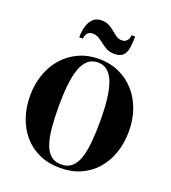

<svg xmlns="http://www.w3.org/2000/svg" viewBox="-176 -1136 1139 1276"><g transform="rotate(20 394.0 -498.0)"><path d="M395 10Q313.5 10 248.8 -19Q184 -48 138.8 -100Q93.5 -152 69.5 -222.2Q45.5 -292.5 45.5 -375Q45.5 -457.5 70.8 -527.8Q96 -598 142.2 -650Q188.5 -702 252.8 -731Q317 -760 395 -760Q473 -760 537 -731Q601 -702 647.5 -650Q694 -598 719 -527.8Q744 -457.5 744 -375Q744 -292.5 720 -222.2Q696 -152 650.8 -100Q605.5 -48 541 -19Q476.5 10 395 10ZM395 -14.5Q441 -14.5 469.8 -40Q498.5 -65.5 514 -113Q529.5 -160.5 535.5 -226.8Q541.5 -293 541.5 -375Q541.5 -457 534.2 -523.2Q527 -589.5 510.5 -637Q494 -684.5 465.5 -710Q437 -735.5 395 -735.5Q352.5 -735.5 324 -710Q295.5 -684.5 279 -637Q262.5 -589.5 255.5 -523.2Q248.5 -457 248.5 -375Q248.5 -293 254.2 -226.8Q260 -160.5 275.5 -113Q291 -65.5 320 -40Q349 -14.5 395 -14.5ZM476 -825.5Q444.5 -825.5 421.5 -837.2Q398.5 -849 379.2 -864.5Q360 -880 340.2 -892Q320.5 -904 295 -904Q272.5 -904 259.5 -888.2Q246.5 -872.5 246.5 -850H219.5Q219.5 -892.5 230 -928Q240.5 -963.5 263 -985Q285.5 -1006.5 321 -1006.5Q354 -1006.5 376.2 -994.5Q398.5 -982.5 416.2 -967Q434 -951.5 451.5 -939.5Q469 -927.5 492 -927.5Q515 -927.5 528.2 -943.2Q541.5 -959 541.5 -981.5H567.5Q567.5 -934.5 561.5 -899.2Q555.5 -864 536 -844.8Q516.5 -825.5 476 -825.5Z"/></g></svg>

Font: Bodoni Moda 9pt ExtraBold
Style: Regular
Weight: 800
Designer: Owen Earl
Foundry: indestructible type
Version: Version 2.005